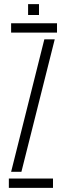

<svg xmlns="http://www.w3.org/2000/svg" viewBox="-20 -913 320 933"><path d="M23 0V-45.5H237.5V0ZM34 -754.5V-800H257V-754.5ZM34 -78 195.5 -722H246L84 -78ZM116.5 -840V-893H169.5V-840Z"/></svg>

Font: Big Shoulders Stencil Text Thin ExtraLight
Style: Regular
Weight: 250
Version: Version 2.001